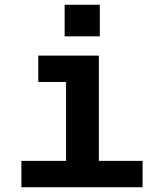

<svg xmlns="http://www.w3.org/2000/svg" viewBox="-20 -788 690 808"><path d="M258 0V-554H396V0ZM70 0V-111H580V0ZM141 -443V-554H327V-443ZM252 -635V-768H400V-635Z"/></svg>

Font: Azeret Mono Thin SemiBold
Style: Regular
Weight: 600
Version: Version 1.002